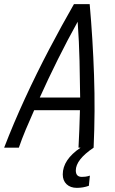

<svg xmlns="http://www.w3.org/2000/svg" viewBox="-59 -713 556 927"><path d="M312 194Q281 194 262.5 176.5Q244 159 244 129Q244 58 330 0H320Q322 -42 324 -87Q326 -132 327 -181H106Q84 -132 65 -86.5Q46 -41 32 0H-39Q6 -117 62 -238.5Q118 -360 179 -476Q240 -592 298 -693H374Q389 -525 395 -350.5Q401 -176 393 0Q307 58 307 110Q307 141 336 141Q345 141 353.5 140Q362 139 375 135L370 184Q343 194 312 194ZM133 -242H328Q327 -327 325 -418.5Q323 -510 316 -608Q267 -520 220 -425.5Q173 -331 133 -242Z"/></svg>

Font: Ubuntu Sans Condensed
Style: Italic
Weight: 400
Width: 3
Italic angle: -13.5°
Designer: Dalton Maag Ltd
Foundry: Dalton Maag Ltd
Version: Version 1.006; ttfautohint (v1.8.4.7-5d5b)